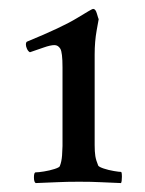

<svg xmlns="http://www.w3.org/2000/svg" viewBox="-20 -657 325 430"><path d="M120 -506Q120 -540 115 -548Q110 -556 102 -556Q93 -556 77.5 -550.5Q62 -545 47 -540Q43 -542 40.5 -547.5Q38 -553 38 -557Q38 -563 41 -564Q119 -596 152.5 -616.5Q186 -637 188 -637H189Q194 -637 197 -626.5Q200 -616 201 -614Q201 -614 196.5 -589Q192 -564 192 -535V-332Q192 -317 193.5 -307.5Q195 -298 200 -286Q202 -283 212.5 -279.5Q223 -276 235 -274Q247 -272 251 -272Q253 -272 253 -261Q253 -250 251 -247Q223 -248 204.5 -249Q186 -250 157 -250Q129 -250 109 -249Q89 -248 60 -247Q56 -249 56 -260Q56 -271 60 -271Q66 -271 78.5 -273Q91 -275 102 -278.5Q113 -282 114 -285Q118 -295 119 -309Q120 -323 120 -330Z"/></svg>

Font: Amiri
Style: Italic
Weight: 400
Italic angle: 10°
Designer: Khaled Hosny
Version: Version 0.113